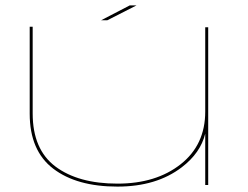

<svg xmlns="http://www.w3.org/2000/svg" viewBox="-20 -685 918 711"><path d="M740 0V-190Q722.5 -118.5 653 -65.5Q559.5 6 415 6Q264 6 177 -60.5Q90 -127 90 -264V-586H101V-265Q101 -131.5 185.5 -68.2Q270 -5 415 -5Q558 -5 649 -76.8Q740 -148.5 740 -271.5V-584H751V0ZM354.5 -610 460.5 -665H485.5L377.5 -610Z"/></svg>

Font: Anybody UltraExpanded Thin
Style: Regular
Weight: 100
Width: 9
Designer: Tyler Finck
Foundry: Etcetera Type Company
Version: Version 1.010; ttfautohint (v1.8.3) -l 8 -r 50 -G 200 -x 14 